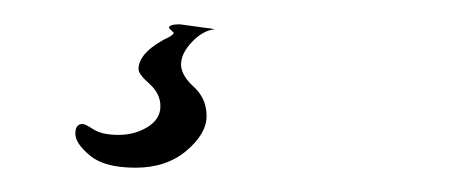

<svg xmlns="http://www.w3.org/2000/svg" viewBox="-20 18 380 158"><path d="M48 120Q50 120 57 124.5Q64 129 77.5 129Q91 129 101.5 122.5Q112 116 112 105.5Q112 95 103 87Q94 79 94 75V74Q95 60 120 48Q123 46 123 45L119 41Q119 38 128 38L157 42Q147 43 138 52.5Q129 62 129 71Q129 80 139.5 89.5Q150 99 150 113.5Q150 128 133.5 142Q117 156 91.5 156Q66 156 54 146Q42 136 42 128Q42 120 48 120Z"/></svg>

Font: Condiment
Style: Regular
Weight: 400
Designer: Angel Koziupa, Alejandro Paul
Foundry: Angel Koziupa, Alejandro Paul
Version: Version 1.001